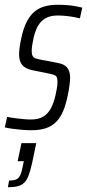

<svg xmlns="http://www.w3.org/2000/svg" viewBox="-31 -538 365 805"><path d="M101 8Q80 8 58 6Q36 4 18 1.5Q0 -1 -11 -4L-1 -48Q5 -47 16 -45Q27 -43 40.5 -41.5Q54 -40 69 -38.5Q84 -37 99 -37Q131 -37 151 -49.5Q171 -62 183 -85Q195 -108 202 -140Q205 -154 207.5 -168Q210 -182 210 -196Q210 -216 201.5 -221Q193 -226 177 -229L103 -244Q75 -250 62 -265.5Q49 -281 49 -311Q49 -320 51 -337Q53 -354 57 -372Q66 -417 80.5 -445.5Q95 -474 114 -489.5Q133 -505 157 -511.5Q181 -518 211 -518Q231 -518 250.5 -516.5Q270 -515 286.5 -512Q303 -509 314 -506L304 -461Q296 -463 281 -466Q266 -469 247.5 -471Q229 -473 210 -473Q186 -473 167 -465Q148 -457 133.5 -437.5Q119 -418 110 -380Q106 -362 104 -348.5Q102 -335 102 -324Q102 -304 110 -298Q118 -292 134 -289L207 -275Q225 -272 237 -265.5Q249 -259 256 -246Q263 -233 263 -210Q263 -202 260.5 -181.5Q258 -161 253 -138Q245 -98 233 -70.5Q221 -43 203 -25.5Q185 -8 160 0Q135 8 101 8ZM2 247 7 219Q28 219 38.5 213.5Q49 208 55 194Q61 180 65 156L69 138H43L59 62H121L104 144Q97 175 90 195Q83 215 72 226.5Q61 238 44.5 242.5Q28 247 2 247Z"/></svg>

Font: Saira ExtraCondensed Light
Style: Italic
Weight: 300
Width: 2
Italic angle: -12°
Designer: Hector Gatti with collaboration of the Omnibus-Type team
Foundry: Omnibus-Type
Version: Version 1.101